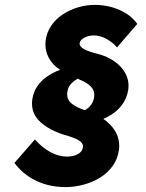

<svg xmlns="http://www.w3.org/2000/svg" viewBox="-20 -744 599 786"><path d="M459 -550 542 -646C509 -694 441 -724 368 -724C280 -724 179 -672 167 -579C166 -572 166 -566 166 -560C166 -527 183 -486 225 -459C225 -458 225 -458 226 -458C215 -454 205 -450 196 -445C151 -421 119 -387 112 -335C111 -330 111 -324 111 -319C111 -301 116 -283 126 -267C147 -234 192 -209 237 -194C278 -182 320 -170 320 -144C320 -142 319 -140 319 -138C315 -116 286 -103 256 -103C255 -103 254 -103 253 -103C209 -103 162 -129 123 -173L39 -77C84 -18 152 22 251 22C347 20 453 -29 467 -130C468 -136 468 -141 468 -147C468 -182 453 -216 420 -244C415 -249 409 -253 403 -257C409 -260 415 -263 421 -266C465 -289 497 -325 505 -377C506 -383 506 -389 506 -395C506 -446 465 -497 392 -520C353 -531 306 -541 306 -566C306 -567 306 -567 306 -568C310 -587 338 -599 365 -599C398 -599 435 -578 459 -550ZM328 -293C328 -293 328 -293 327 -293C283 -308 255 -326 255 -357C255 -361 255 -365 256 -369C258 -383 264 -394 273 -403C280 -410 288 -416 298 -422C303 -419 308 -417 313 -415C346 -400 366 -382 366 -357C366 -353 366 -349 365 -345C363 -332 358 -320 349 -310C343 -303 336 -298 328 -293Z"/></svg>

Font: Jost
Style: Bold Italic
Weight: 700
Italic angle: -5°
Version: Version 3.710